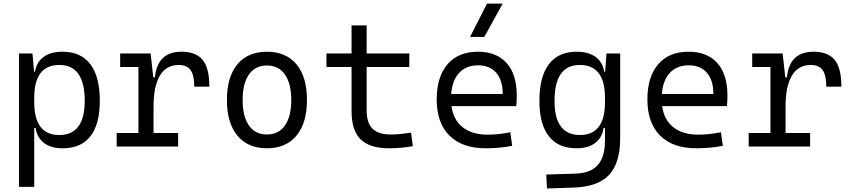

<svg xmlns="http://www.w3.org/2000/svg" viewBox="-20 -815 4728 1068"><path d="M85.9 224.6V-517.6H160.6L169.4 -416.5H174.8Q183.1 -469.7 222.9 -498.5Q262.7 -527.3 327.6 -527.3Q429.7 -527.3 482.4 -458Q535.2 -388.7 535.2 -253.9Q535.2 -124 482.9 -57.1Q430.7 9.8 328.6 9.8Q262.7 9.8 224.1 -20.3Q185.5 -50.3 178.2 -103H170.4V224.6ZM170.4 -246.1Q170.4 -64 310.1 -64Q451.2 -64 451.2 -253.9Q451.2 -453.6 310.5 -453.6Q170.4 -453.6 170.4 -271.5Z M834 -222.7V-75.2H970.7V0H628.9V-75.2H750V-442.4H648.4V-517.6H817.9L832.5 -384.8H841.8Q855.5 -527.3 989.7 -527.3Q1070.8 -527.3 1107.7 -481.4Q1144.5 -435.5 1144.5 -333H1060.5Q1060.5 -397 1040 -425.3Q1019.5 -453.6 974.6 -453.6Q903.8 -453.6 868.9 -393.6Q834 -333.5 834 -222.7Z M1464.8 9.8Q1358.9 9.8 1300.5 -60.5Q1242.2 -130.9 1242.2 -258.8Q1242.2 -387.2 1300.5 -457.3Q1358.9 -527.3 1464.8 -527.3Q1570.8 -527.3 1629.2 -457.3Q1687.5 -387.2 1687.5 -258.8Q1687.5 -130.9 1629.2 -60.5Q1570.8 9.8 1464.8 9.8ZM1464.8 -66.9Q1529.8 -66.9 1564.9 -116.9Q1600.1 -167 1600.1 -258.8Q1600.1 -350.6 1564.9 -400.6Q1529.8 -450.7 1464.8 -450.7Q1399.9 -450.7 1364.7 -400.6Q1329.6 -350.6 1329.6 -258.8Q1329.6 -167 1364.7 -116.9Q1399.9 -66.9 1464.8 -66.9Z M2144.5 9.8Q2035.6 9.8 1985.6 -40.3Q1935.5 -90.3 1935.5 -196.8V-442.4H1795.9V-517.6H1935.5V-673.8H2019.5V-517.6H2256.8V-442.4H2019.5V-200.2Q2019.5 -131.8 2051.8 -99.4Q2084 -66.9 2154.3 -66.9Q2180.7 -66.9 2207.8 -69.6Q2234.9 -72.3 2266.6 -77.1L2276.4 -2Q2243.2 3.9 2211.7 6.8Q2180.2 9.8 2144.5 9.8Z M2681.6 9.8Q2551.3 9.8 2480.2 -60.5Q2409.2 -130.9 2409.2 -261.7Q2409.2 -387.7 2469.2 -457.5Q2529.3 -527.3 2638.7 -527.3Q2741.7 -527.3 2798.1 -464.4Q2854.5 -401.4 2854.5 -283.2Q2854.5 -250.5 2851.6 -224.6H2491.2Q2502 -147.5 2554.2 -106.7Q2606.4 -65.9 2693.4 -65.9Q2753.9 -65.9 2818.4 -79.6L2829.1 -3.9Q2789.1 3.9 2751.5 6.8Q2713.9 9.8 2681.6 9.8ZM2489.7 -292H2776.4Q2776.4 -368.7 2740.2 -410.2Q2704.1 -451.7 2639.6 -451.7Q2573.7 -451.7 2534.7 -410.2Q2495.6 -368.7 2489.7 -292ZM2594.7 -609.4 2689 -794.9H2776.4L2673.8 -609.4Z M3022.5 233.4 3018.6 155.8 3179.7 150.9Q3266.1 147.9 3305.4 102.8Q3344.7 57.6 3345.2 -30.3V-103H3337.4Q3330.1 -50.3 3291.5 -20.3Q3252.9 9.8 3187 9.8Q3085.4 9.8 3033 -57.1Q2980.5 -124 2980.5 -253.9Q2980.5 -388.7 3033.2 -458Q3085.9 -527.3 3188 -527.3Q3252.9 -527.3 3292.7 -498.5Q3332.5 -469.7 3340.8 -416.5H3346.2L3353.5 -517.6H3429.7V-45.9Q3429.7 92.3 3367.7 158.2Q3305.7 224.1 3169.9 228.5ZM3345.2 -271.5Q3345.2 -453.6 3205.1 -453.6Q3064.5 -453.6 3064.5 -253.9Q3064.5 -64 3205.6 -64Q3345.2 -64 3345.2 -246.1Z M3853.5 9.8Q3723.1 9.8 3652.1 -60.5Q3581.1 -130.9 3581.1 -261.7Q3581.1 -387.7 3641.1 -457.5Q3701.2 -527.3 3810.5 -527.3Q3913.6 -527.3 3970 -464.4Q4026.4 -401.4 4026.4 -283.2Q4026.4 -250.5 4023.4 -224.6H3663.1Q3673.8 -147.5 3726.1 -106.7Q3778.3 -65.9 3865.2 -65.9Q3925.8 -65.9 3990.2 -79.6L4001 -3.9Q3960.9 3.9 3923.3 6.8Q3885.7 9.8 3853.5 9.8ZM3661.6 -292H3948.2Q3948.2 -368.7 3912.1 -410.2Q3876 -451.7 3811.5 -451.7Q3745.6 -451.7 3706.5 -410.2Q3667.5 -368.7 3661.6 -292Z M4349.6 -222.7V-75.2H4486.3V0H4144.5V-75.2H4265.6V-442.4H4164.1V-517.6H4333.5L4348.1 -384.8H4357.4Q4371.1 -527.3 4505.4 -527.3Q4586.4 -527.3 4623.3 -481.4Q4660.2 -435.5 4660.2 -333H4576.2Q4576.2 -397 4555.7 -425.3Q4535.2 -453.6 4490.2 -453.6Q4419.4 -453.6 4384.5 -393.6Q4349.6 -333.5 4349.6 -222.7Z"/></svg>

Font: CaskaydiaMono NF SemiLight
Style: Regular
Weight: 350
Designer: Aaron Bell
Foundry: Saja Typeworks
Version: Version 2111.001; ttfautohint (v1.8.4);Nerd Fonts 3.1.1